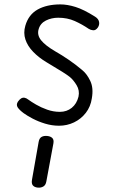

<svg xmlns="http://www.w3.org/2000/svg" viewBox="-20 -561 524 872"><path d="M248 10Q216 10 184.8 0.5Q153.5 -9 128 -22.5Q102.5 -36 87.5 -47Q68 -61.5 60.2 -73.5Q52.5 -85.5 61.5 -99.5Q69 -110 76.2 -114.2Q83.5 -118.5 91.8 -117Q100 -115.5 109.5 -108Q121.5 -99 143.8 -86Q166 -73 194.2 -63Q222.5 -53 252 -53Q283 -53 305.8 -71.2Q328.5 -89.5 336.5 -122Q342.5 -150 328 -174Q313.5 -198 297 -211.5Q283.5 -222 263 -234.8Q242.5 -247.5 222.8 -259.2Q203 -271 191 -278.5Q156 -299.5 130.8 -325.5Q105.5 -351.5 95.5 -381.5Q85.5 -411.5 95 -444Q109.5 -494.5 151 -517.8Q192.5 -541 254.5 -541Q285.5 -541 322.8 -529.5Q360 -518 411.5 -485.5Q427.5 -475.5 430 -461.5Q432.5 -447.5 424 -435.5Q414.5 -422.5 403 -423.5Q391.5 -424.5 383 -430Q353 -450.5 319.5 -465.5Q286 -480.5 244.5 -480.5Q214 -480.5 188.5 -467.8Q163 -455 155.5 -428.5Q147.5 -402 166.8 -378Q186 -354 231.5 -327.5Q261.5 -310.5 292.5 -289.2Q323.5 -268 352.5 -243.5Q374.5 -226 390 -193.5Q405.5 -161 397 -114Q391.5 -76.5 369.8 -48.5Q348 -20.5 316.2 -5.2Q284.5 10 248 10ZM151 291Q136.5 289.5 129.2 281Q122 272.5 125.5 254L155.5 83.5Q158.5 66.5 168.8 60.8Q179 55 194.5 56.5Q209.5 58 217.5 65.8Q225.5 73.5 222.5 90.5L190.5 263Q187.5 280 176.5 286.2Q165.5 292.5 151 291Z"/></svg>

Font: Edu NSW ACT Cursive
Style: Regular
Weight: 400
Designer: Tina and Corey Anderson, Eben Sorkin, Mirko Velimirovic
Foundry: Sorkin Type Co.
Version: Version 2.000